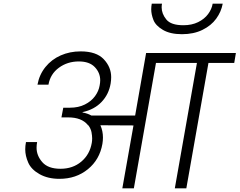

<svg xmlns="http://www.w3.org/2000/svg" viewBox="-20 -1030 1310 1050"><path d="M1198 -1010Q1190 -966 1162.5 -928Q1135 -890 1087 -866.5Q1039 -843 975 -843Q911 -843 871 -866.5Q831 -890 819 -921Q807 -952 807 -979Q807 -994 810 -1010H866Q864 -1000 864 -990Q864 -955 889.5 -923.5Q915 -892 983 -892Q1029 -892 1063.5 -909Q1098 -926 1118 -953Q1138 -980 1143 -1010ZM1261 -686H1120L999 0H936L1057 -686H833L712 0H649L710 -344L529 -345Q543 -314 543 -278Q543 -261 540 -243Q525 -157 460.5 -104.5Q396 -52 305 -52Q242 -52 196.5 -77.5Q151 -103 134.5 -140.5Q118 -178 118 -213Q118 -232 122 -253H183Q180 -237 180 -222Q180 -179 211.5 -143Q243 -107 311 -107Q378 -107 424.5 -146Q471 -185 482 -249Q484 -261 484 -273Q484 -287 480.5 -306.5Q477 -326 463 -345H461L460 -347Q426 -388 353 -388H316L326 -441H363Q409 -441 444 -458.5Q479 -476 499.5 -504Q520 -532 525 -563Q528 -578 528 -591Q528 -632 498.5 -663Q469 -694 411 -694Q349 -694 302 -659.5Q255 -625 245 -567H185Q195 -622 228.5 -663.5Q262 -705 312 -727Q362 -749 421 -749Q507 -749 547.5 -706Q588 -663 588 -608Q588 -591 585 -573Q575 -514 535.5 -472.5Q496 -431 432 -417L431 -415Q459 -410 480 -398H719L779 -740H1270Z"/></svg>

Font: Fz Poppins Light
Style: Italic
Weight: 300
Italic angle: -10°
Designer: Ninad Kale (Devanagari), Jonny Pinhorn (Latin)
Foundry: Indian Type Foundry
Version: Vit hóa bi Vntype.Com & FontZin.Com